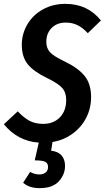

<svg xmlns="http://www.w3.org/2000/svg" viewBox="-42 -725 543 995"><path d="M430 -222Q430 -164 405 -115Q380 -66 334.5 -32.5Q289 1 230 11L223 56Q259 60 277 80.5Q295 101 295 135Q295 180 262.5 215Q230 250 164 250Q109 250 78 222L114 166Q138 179 162 179Q182 179 194.5 169Q207 159 207 140Q207 121 192 113.5Q177 106 138 106L159 14Q51 7 -22 -81L50 -148Q81 -115 111 -99Q141 -83 182 -83Q235 -83 268 -116.5Q301 -150 301 -207Q301 -246 280 -269.5Q259 -293 201 -321Q131 -355 101 -393Q71 -431 71 -493Q71 -550 100 -599Q129 -648 180.5 -676.5Q232 -705 297 -705Q412 -705 481 -619L413 -553Q387 -581 360 -594.5Q333 -608 299 -608Q253 -608 225.5 -580Q198 -552 198 -508Q198 -475 217.5 -454Q237 -433 294 -406Q363 -373 396.5 -331.5Q430 -290 430 -222Z"/></svg>

Font: Fira Sans Extra Condensed Medium
Style: Italic
Weight: 500
Width: 3
Italic angle: -8°
Designer: Carrois Corporate & Edenspiekermann AG
Foundry: Carrois Corporate GbR & Edenspiekermann AG
Version: Version 4.203